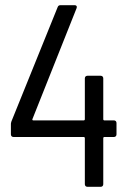

<svg xmlns="http://www.w3.org/2000/svg" viewBox="-20 -720 496 740"><path d="M419 -256H382C380 -256 378 -258 378 -260V-418C378 -424 374 -428 368 -428H317C311 -428 307 -424 307 -418V-260C307 -258 305 -256 303 -256H108C105 -256 104 -259 105 -261L275 -688C278 -695 275 -700 268 -700H213C208 -700 204 -698 202 -692L24 -252C22 -247 22 -244 22 -240V-202C22 -196 26 -192 32 -192H303C305 -192 307 -190 307 -188V-10C307 -4 311 0 317 0H368C374 0 378 -4 378 -10V-188C378 -190 380 -192 382 -192H419C425 -192 429 -196 429 -202V-246C429 -252 425 -256 419 -256Z"/></svg>

Font: Barlow Semi Condensed
Style: Regular
Weight: 400
Width: 4
Designer: Jeremy Tribby
Foundry: Tribby Type
Version: Version 1.422;hotconv 1.0.109;makeotfexe 2.5.65596